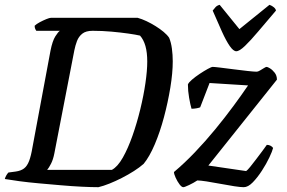

<svg xmlns="http://www.w3.org/2000/svg" viewBox="-31 -778 1193 798"><path d="M378 0Q350 0 309 -2Q268 -4 222 -8Q176 -12 131 -16Q86 -20 49 -25Q12 -30 -11 -34Q-9 -42 -4.5 -49.5Q0 -57 4 -61L34 -65Q56 -68 69 -78Q82 -88 90 -109Q98 -130 104 -166L179 -568Q187 -608 199 -627Q211 -646 218 -650H120Q117 -654 115 -659Q113 -664 113 -671Q120 -678 134 -685.5Q148 -693 161.5 -698.5Q175 -704 181 -704H541Q559 -699 578 -690Q597 -681 615.5 -669.5Q634 -658 649 -645.5Q664 -633 672 -621Q680 -602 683.5 -576Q687 -550 687 -523Q687 -475 677 -414Q667 -353 650.5 -291Q634 -229 612 -177.5Q590 -126 566 -97Q549 -82 525.5 -67Q502 -52 475.5 -38.5Q449 -25 424 -15Q399 -5 378 0ZM165 -72H434Q458 -85 479.5 -123Q501 -161 519.5 -213.5Q538 -266 552 -323.5Q566 -381 573.5 -433Q581 -485 581 -522Q581 -560 573.5 -586.5Q566 -613 551 -630Q534 -634 502.5 -638.5Q471 -643 432.5 -646.5Q394 -650 354 -650Q326 -650 311 -638Q296 -626 289 -607.5Q282 -589 278 -569L195 -141Q190 -115 181 -97.5Q172 -80 165 -72ZM731 0Q724 0 715 -12Q706 -24 699 -39.5Q692 -55 692 -63Q735 -99 779 -145Q823 -191 864 -241Q905 -291 940 -338.5Q975 -386 1000 -423L840 -433L801 -332Q797 -330 786.5 -328Q776 -326 765 -326Q760 -343 755 -371.5Q750 -400 750 -427Q753 -435 767 -447Q781 -459 799 -471Q817 -483 832.5 -491.5Q848 -500 853 -500Q860 -500 884.5 -497Q909 -494 940 -490Q971 -486 998 -483Q1025 -480 1036 -480Q1041 -480 1049.5 -485Q1058 -490 1066 -495Q1074 -500 1077 -500Q1081 -500 1091 -494Q1101 -488 1110.5 -476Q1120 -464 1120 -447L835 -90L992 -67Q997 -70 1008.5 -84Q1020 -98 1033.5 -116Q1047 -134 1059.5 -150.5Q1072 -167 1078 -176Q1087 -176 1094 -172Q1101 -168 1104 -163Q1101 -150 1088.5 -123.5Q1076 -97 1057.5 -68.5Q1039 -40 1019.5 -20Q1000 0 982 0Q969 0 942.5 -4Q916 -8 885 -14Q854 -20 827.5 -24Q801 -28 789 -28Q774 -18 755 -9Q736 0 731 0ZM951 -565Q939 -565 924 -586.5Q909 -608 891.5 -646.5Q874 -685 853 -734Q859 -742 865 -748.5Q871 -755 882 -758L964 -657L1089 -758Q1100 -754 1107.5 -747.5Q1115 -741 1116 -734Q1075 -686 1042.5 -647.5Q1010 -609 987 -587Q964 -565 951 -565Z"/></svg>

Font: Texturina 12pt Medium
Style: Italic
Weight: 500
Italic angle: -11°
Designer: Guillermo Torres Carreño
Foundry: Omnibus-Type
Version: Version 1.002